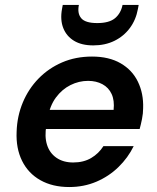

<svg xmlns="http://www.w3.org/2000/svg" viewBox="-20 -742 634 774"><path d="M259 12Q192 12 143 -15.5Q94 -43 69 -93.5Q44 -144 47 -211Q49 -274 72 -329Q95 -384 135.5 -425.5Q176 -467 230.5 -490.5Q285 -514 351 -514Q419 -514 466 -487Q513 -460 536 -412.5Q559 -365 557 -306Q557 -285 552.5 -262.5Q548 -240 543 -222H133L147 -299H438Q442 -337 430 -363Q418 -389 393 -402.5Q368 -416 335 -416Q298 -416 264 -399Q230 -382 205.5 -349Q181 -316 172 -265L167 -236Q159 -192 169.5 -158.5Q180 -125 207.5 -106Q235 -87 275 -87Q317 -87 347.5 -105Q378 -123 397 -153H519Q496 -106 457.5 -68.5Q419 -31 368.5 -9.5Q318 12 259 12ZM356 -559Q309 -559 278.5 -577.5Q248 -596 235 -629Q222 -662 230 -706L233 -722H298Q291 -688 307.5 -668.5Q324 -649 372 -649Q420 -649 443.5 -668.5Q467 -688 474 -722H539L536 -706Q528 -662 503.5 -629Q479 -596 441.5 -577.5Q404 -559 356 -559Z"/></svg>

Font: DM Sans 16pt SemiBold
Style: Italic
Weight: 600
Italic angle: -10°
Version: Version 4.004;gftools[0.9.30]